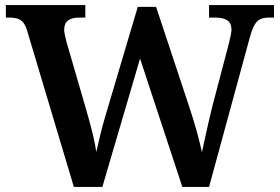

<svg xmlns="http://www.w3.org/2000/svg" viewBox="-20 -734 1099 754"><path d="M87 -612Q81 -633 72 -644.5Q63 -656 49.5 -660.5Q36 -665 16 -665H3V-714H315V-665H292Q262 -665 247 -653.5Q232 -642 232 -617Q232 -609 235 -595.5Q238 -582 241 -570L318 -305Q326 -278 334 -248Q342 -218 348.5 -189Q355 -160 358 -137Q366 -172 374.5 -207Q383 -242 394 -279L521 -707H593L726 -306Q742 -258 754.5 -211.5Q767 -165 773 -136Q778 -160 784.5 -189Q791 -218 798 -249.5Q805 -281 813 -313L879 -564Q882 -576 885.5 -592.5Q889 -609 889 -617Q889 -643 873 -654Q857 -665 824 -665H801V-714H1056V-665H1037Q1018 -665 1004 -659.5Q990 -654 980 -637Q970 -620 961 -587L801 0H696L530 -504L382 0H270Z"/></svg>

Font: Noto Serif Gujarati SemiBold
Style: Regular
Weight: 600
Version: Version 2.102